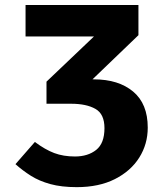

<svg xmlns="http://www.w3.org/2000/svg" viewBox="-20 -731 655 771"><path d="M288.2 20.5Q226.7 20.5 182.1 8.2Q137.4 -4.1 104.1 -25.1Q70.8 -46.2 42.1 -71.8L120 -161Q161 -130.3 197.7 -116.4Q234.4 -102.6 281 -102.6Q332.8 -102.6 366.2 -129Q399.5 -155.4 399.5 -216.4Q399.5 -273.3 363.1 -293.8Q326.7 -314.4 265.6 -314.4H166.7V-403.1L357.4 -584.6H82.6V-710.8H535.9V-589.7L351.3 -412.3H357.4Q455.9 -412.3 514.6 -363.3Q573.3 -314.4 573.3 -218.5Q573.3 -152.3 539.2 -98.2Q505.1 -44.1 441.3 -11.8Q377.4 20.5 288.2 20.5Z"/></svg>

Font: FiraCode Nerd Font
Style: Bold
Weight: 700
Designer: Carrois Corporate, Edenspiekermann AG, Nikita Prokopov
Foundry: Carrois Corporate, Edenspiekermann AG, Nikita Prokopov
Version: Version 6.002;Nerd Fonts 2.1.0